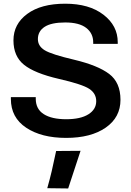

<svg xmlns="http://www.w3.org/2000/svg" viewBox="-20 -746 722 1059"><path d="M40 -200.2Q40 -97.7 124.5 -41.5Q209 14.6 344.7 14.6Q481.4 14.6 563 -42Q644.5 -98.6 644.5 -195.3Q644.5 -291 582.3 -338.1Q520 -385.3 389.2 -416.5Q264.2 -445.8 226.6 -468.8Q189 -491.7 189 -530.3Q189 -573.7 226.1 -597.9Q263.2 -622.1 339.8 -622.1Q416.5 -622.1 455.3 -592.3Q494.1 -562.5 494.1 -512.2V-503.9H629.4V-513.2Q629.4 -604.5 550.5 -665Q471.7 -725.6 339.8 -725.6Q206.5 -725.6 130.4 -669.4Q54.2 -613.3 54.2 -523.4Q54.2 -435.5 112.5 -388.7Q170.9 -341.8 304.2 -311Q434.1 -281.2 472.4 -255.9Q510.7 -230.5 510.7 -188Q510.7 -142.6 467.5 -115.5Q424.3 -88.4 345.2 -88.4Q265.1 -88.4 221.2 -116.5Q177.2 -144.5 177.2 -201.7V-210.4H40ZM240.7 292 356 293.5 424.3 85.9 289.6 86.9Q274.9 156.2 265.4 197.3Q255.9 238.3 240.7 292Z"/></svg>

Font: Roboto Flex
Style: wght 600 wdth 140 opsz 13.0 GRAD 0.00 slnt 0.00 XTRA 468 XOPQ 96 YOPQ 79 YTLC 514 YTUC 712 YTAS 750 YTDE -203.00 YTFI 738
Weight: 600
Width: 8
Designer: Berlow after Robertson
Foundry: Google
Version: Version 3.100